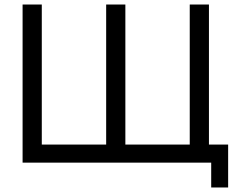

<svg xmlns="http://www.w3.org/2000/svg" viewBox="-20 -720 1070 850"><path d="M820 -80H535V-700H450V-80H165V-700H80V0H915V110H990V-80H905V-700H820Z"/></svg>

Font: Jost
Style: Regular
Weight: 400
Version: Version 3.710